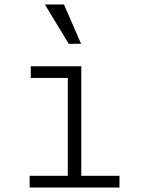

<svg xmlns="http://www.w3.org/2000/svg" viewBox="-20 -835 640 855"><path d="M112 0H512V-52H342V-540H117V-488H282V-52H112ZM286 -640 180 -815H265L341 -640Z"/></svg>

Font: CommitMonoV142 ExtLt
Style: Regular
Weight: 200
Monospace: yes
Designer: Eigil Nikolajsen
Foundry: Eigil Nikolajsen
Version: Version 1.142